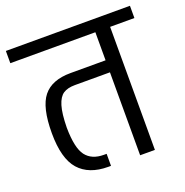

<svg xmlns="http://www.w3.org/2000/svg" viewBox="-128 -748 823 855"><g transform="rotate(-20 284.0 -320.5)"><path d="M578 -641V-583H463V0H393V-393H227Q192 -393 171.5 -379.5Q151 -366 140 -330Q129 -294 128 -227Q129 -130 157 -93.5Q185 -57 242 -57H255V0H242Q151 0 104 -53Q57 -106 57 -227Q57 -349 97.5 -399.5Q138 -450 227 -450H393V-583H-10V-641Z"/></g></svg>

Font: Biryani Light
Style: Regular
Weight: 300
Designer: Dan Reynolds and Mathieu Réguer
Foundry: Dan Reynolds and Mathieu Réguer
Version: Version 1.004; ttfautohint (v1.1) -l 5 -r 5 -G 72 -x 0 -D la